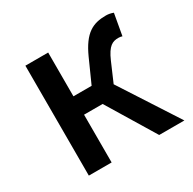

<svg xmlns="http://www.w3.org/2000/svg" viewBox="-130 -698 836 832"><g transform="rotate(-30 288.5 -282.0)"><path d="M378 -289 419 -384C445 -444 467 -453 496 -453C504 -453 508 -452 515 -450L534 -557C524 -561 511 -564 498 -564C432 -564 387 -542 344 -447L292 -331H201V-550H87V0H201V-239H294L439 0H565Z"/></g></svg>

Font: Noto Sans CJK JP Medium
Style: Regular
Weight: 500
Designer: Ryoko NISHIZUKA (kana & ideographs); Paul D. Hunt (Latin, Greek & Cyrillic); Wenlong ZHANG (bopomofo); Sandoll Communica
Foundry: Adobe Systems Incorporated
Version: Version 1.004;PS 1.004;hotconv 1.0.82;makeotf.lib2.5.63406